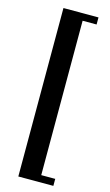

<svg xmlns="http://www.w3.org/2000/svg" viewBox="-148 -884 629 1101"><g transform="rotate(15 166.5 -333.0)"><path d="M291.5 -833.5V-791.5H208.5V125H291.5V166.5H83.5V-833.5Z"/></g></svg>

Font: Resagnicto
Style: Bold
Weight: 700
Version: Version 0.9991